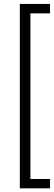

<svg xmlns="http://www.w3.org/2000/svg" viewBox="-20 -832 281 1002"><path d="M241.2 -811.5H83.5V150.9H241.2V102.1H138.7V-762.2H241.2Z"/></svg>

Font: Vazirmatn ExtraLight
Style: Regular
Weight: 200
Designer: Saber Rastikerdar
Foundry: Saber Rastikerdar
Version: Version 33.003